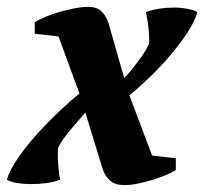

<svg xmlns="http://www.w3.org/2000/svg" viewBox="-47 -529 594 558"><path d="M201 -202Q181 -179 158 -152Q135 -125 122 -100Q121 -92 121 -79Q121 -66 122 -52Q123 -38 124.5 -25.5Q126 -13 128 -7Q111 0 88.5 3Q66 6 44 6Q22 6 3 3Q-16 0 -27 -7Q-18 -37 7.5 -73Q33 -109 64.5 -143.5Q96 -178 128.5 -208.5Q161 -239 184 -257L123 -423L54 -431V-465Q68 -473 87.5 -481Q107 -489 128 -495Q149 -501 170.5 -505Q192 -509 209 -509Q235 -509 248.5 -495.5Q262 -482 269 -460L314 -302Q333 -322 354 -350Q375 -378 386 -401Q387 -408 386.5 -421Q386 -434 384.5 -448.5Q383 -463 380.5 -475.5Q378 -488 377 -494Q414 -507 458 -507Q478 -507 497 -503.5Q516 -500 527 -494Q518 -464 493.5 -428Q469 -392 439 -358Q409 -324 378.5 -295.5Q348 -267 329 -252L395 -77L464 -69V-35Q454 -28 436 -20.5Q418 -13 397 -6.5Q376 0 354 4.5Q332 9 314 9Q288 9 273 -4Q258 -17 251 -39Z"/></svg>

Font: PT Serif
Style: Bold Italic
Weight: 700
Italic angle: -12°
Designer: A.Korolkova, O.Umpeleva, V.Yefimov
Foundry: ParaType Ltd
Version: Version 1.000W OFL